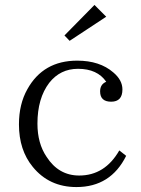

<svg xmlns="http://www.w3.org/2000/svg" viewBox="-20 -755 575 781"><path d="M493.2 -121.1Q430.2 5.9 291 5.9Q180.2 5.9 113.3 -76.2Q57.1 -144.5 57.1 -249Q57.1 -331.5 91.3 -392.1Q155.8 -508.3 293.9 -508.3Q385.7 -508.3 440.9 -460.4Q478 -429.2 478 -391.1Q478 -341.3 432.1 -341.3Q387.2 -341.3 387.2 -383.3Q387.2 -412.1 412.1 -422.4Q376 -475.1 297.4 -475.1Q225.1 -475.1 180.2 -418Q132.3 -355 132.3 -252Q132.3 -171.9 169.4 -117.2Q218.3 -41 302.2 -41Q406.7 -41 465.3 -143.1ZM364.3 -734.9 412.1 -687 263.2 -588.9 242.2 -610.8Z"/></svg>

Font: I.Ming
Style: Regular
Weight: 400
Designer: Ichiten Fonts Project
Version: Version 5.10 Mar 24, 2018